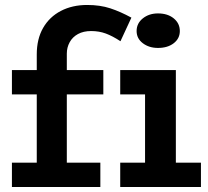

<svg xmlns="http://www.w3.org/2000/svg" viewBox="-20 -753 838 773"><path d="M128 -51V-534Q128 -596 153.5 -640.5Q179 -685 225 -709Q271 -733 331 -733Q383 -733 424 -719.5Q465 -706 509 -682L465 -587Q433 -608 406 -618Q379 -628 347 -628Q316 -628 294 -616Q272 -604 260.5 -583Q249 -562 249 -537V-51ZM28 0V-98H384V0ZM28 -373V-471H396V-373ZM564 -31V-471H688V-31ZM464 0V-98H789V0ZM464 -373V-471H656V-373ZM616 -560Q580 -560 555 -579Q530 -598 530 -628Q530 -659 555 -679Q580 -699 616 -699Q655 -699 679.5 -679Q704 -659 704 -628Q704 -598 679.5 -579Q655 -560 616 -560Z"/></svg>

Font: BioRhyme
Style: Bold
Weight: 700
Designer: Aoife Mooney
Foundry: Aoife Mooney Type
Version: Version 1.600;gftools[0.9.33]